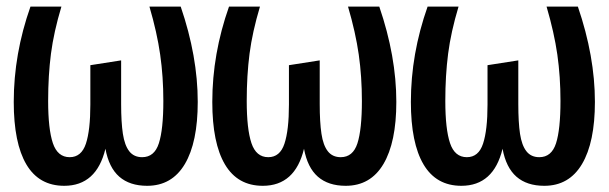

<svg xmlns="http://www.w3.org/2000/svg" viewBox="-20 -562 1886 595"><path d="M540 -541.5Q592.8 -387.2 592.8 -246.2Q592.8 -121 552.8 -53.6Q512.8 13.8 435.9 13.8Q382.1 13.8 349.7 -14.4Q317.4 -42.6 306.7 -101Q279 13.8 179 13.8Q101 13.8 61.8 -52.3Q22.6 -118.5 22.6 -246.2Q22.6 -394.9 74.4 -541.5H170.3Q146.7 -463.1 137.9 -395.4Q129.2 -327.7 129.2 -249.2Q129.2 -162.1 143.8 -118.5Q158.5 -74.9 195.9 -74.9Q232.3 -74.9 246.2 -116.7Q260 -158.5 260 -237.9V-360L355.4 -374.9V-239.5Q355.4 -183.1 360.8 -147.4Q366.2 -111.8 380.5 -93.3Q394.9 -74.9 420.5 -74.9Q458.5 -74.9 472.3 -117.9Q486.2 -161 486.2 -249.2Q486.2 -324.1 476.4 -392.6Q466.7 -461 443.1 -541.5Z M1155.4 -541.5Q1208.2 -387.2 1208.2 -246.2Q1208.2 -121 1168.2 -53.6Q1128.2 13.8 1051.3 13.8Q997.4 13.8 965.1 -14.4Q932.8 -42.6 922.1 -101Q894.4 13.8 794.4 13.8Q716.4 13.8 677.2 -52.3Q637.9 -118.5 637.9 -246.2Q637.9 -394.9 689.7 -541.5H785.6Q762.1 -463.1 753.3 -395.4Q744.6 -327.7 744.6 -249.2Q744.6 -162.1 759.2 -118.5Q773.8 -74.9 811.3 -74.9Q847.7 -74.9 861.5 -116.7Q875.4 -158.5 875.4 -237.9V-360L970.8 -374.9V-239.5Q970.8 -183.1 976.2 -147.4Q981.5 -111.8 995.9 -93.3Q1010.3 -74.9 1035.9 -74.9Q1073.8 -74.9 1087.7 -117.9Q1101.5 -161 1101.5 -249.2Q1101.5 -324.1 1091.8 -392.6Q1082.1 -461 1058.5 -541.5Z M1770.8 -541.5Q1823.6 -387.2 1823.6 -246.2Q1823.6 -121 1783.6 -53.6Q1743.6 13.8 1666.7 13.8Q1612.8 13.8 1580.5 -14.4Q1548.2 -42.6 1537.4 -101Q1509.7 13.8 1409.7 13.8Q1331.8 13.8 1292.6 -52.3Q1253.3 -118.5 1253.3 -246.2Q1253.3 -394.9 1305.1 -541.5H1401Q1377.4 -463.1 1368.7 -395.4Q1360 -327.7 1360 -249.2Q1360 -162.1 1374.6 -118.5Q1389.2 -74.9 1426.7 -74.9Q1463.1 -74.9 1476.9 -116.7Q1490.8 -158.5 1490.8 -237.9V-360L1586.2 -374.9V-239.5Q1586.2 -183.1 1591.5 -147.4Q1596.9 -111.8 1611.3 -93.3Q1625.6 -74.9 1651.3 -74.9Q1689.2 -74.9 1703.1 -117.9Q1716.9 -161 1716.9 -249.2Q1716.9 -324.1 1707.2 -392.6Q1697.4 -461 1673.8 -541.5Z"/></svg>

Font: Fira Code Fixed Medium
Style: Regular
Weight: 500
Monospace: yes
Designer: Carrois Corporate, Edenspiekermann AG, Nikita Prokopov
Foundry: Carrois Corporate, Edenspiekermann AG, Nikita Prokopov
Version: Version 5.002